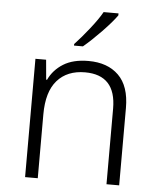

<svg xmlns="http://www.w3.org/2000/svg" viewBox="-54 -813 708 860"><g transform="rotate(5 300.0 -383.5)"><path d="M298 -606Q335 -637 378.5 -682Q422 -727 444 -758V-767H377Q360 -736 324.5 -691Q289 -646 258 -613V-606ZM148 0V-287Q148 -389 193 -440Q238 -491 318 -491Q457 -491 457 -340V0H514V-348Q514 -446 464.5 -494.5Q415 -543 329 -543Q260 -543 216 -515.5Q172 -488 151 -443H147L139 -532H91V0Z"/></g></svg>

Font: Noto Sans Mono UI Light
Style: Regular
Weight: 300
Designer: Monotype Design team
Foundry: Monotype Imaging Inc.
Version: 1.000